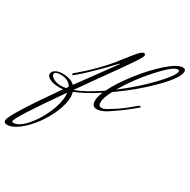

<svg xmlns="http://www.w3.org/2000/svg" viewBox="-409 -781 1410 1428"><g transform="rotate(30 296.0 -67.0)"><path d="M81 -11Q89 -23 94 -29Q68 -78 -2 -78Q-52 -78 -52 -54Q-52 -37 -25 -22Q2 -7 32 -7Q62 -7 81 -11ZM733 -547Q692 -547 585 -427Q478 -307 409 -187Q540 -286 643 -394Q746 -502 746 -536Q746 -547 733 -547ZM108 37Q108 28 106 14Q-141 365 -141 400Q-141 409 -129 409Q-84 409 -27.5 346.5Q29 284 68.5 195.5Q108 107 108 37ZM613 -166Q620 -171 626 -171Q632 -171 632 -164V-162Q528 -76 474 -42Q404 11 356 11Q314 11 314 -39Q314 -71 334 -117Q226 -46 139 -12Q145 8 145 31Q145 89 113.5 162.5Q82 236 36 298Q-10 360 -64.5 402.5Q-119 445 -162 445Q-191 445 -191 422Q-191 374 67 7Q53 10 41 10Q-17 10 -47 -5.5Q-77 -21 -77 -42Q-77 -63 -54 -77.5Q-31 -92 6 -92Q78 -92 113 -57L339 -366Q339 -368 336 -368Q249 -276 183 -213Q117 -150 95 -133L73 -116L69 -131Q145 -193 210 -259Q275 -325 302 -360L329 -395Q398 -482 414 -500Q439 -527 453 -527Q467 -527 467 -512.5Q467 -498 413 -419Q359 -340 284 -236Q209 -132 188 -100L135 -26Q222 -57 345 -141Q387 -227 467 -330Q547 -433 630 -506Q713 -579 758 -579Q783 -579 783 -557Q783 -503 665 -383.5Q547 -264 392 -156Q356 -86 356 -50.5Q356 -15 382 -15Q408 -15 450 -45Q521 -87 588 -145Z"/></g></svg>

Font: Mrs Saint Delafield
Style: Regular
Weight: 400
Designer: Alejandro Paul
Foundry: Alejandro Paul
Version: Version 1.001